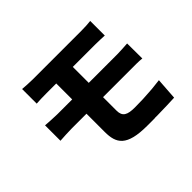

<svg xmlns="http://www.w3.org/2000/svg" viewBox="-160 -1012 1320 1320"><g transform="rotate(-45 500.0 -351.5)"><path d="M872 36 883 -123C860 -120 836 -117 812 -115L802 -114C800 -114 799 -114 797 -114L787 -113C738 -109 687 -107 635 -107C561 -107 529 -123 529 -181V-312H811C833 -312 878 -313 908 -309L907 -456C879 -454 828 -451 807 -451H529V-606H747C784 -606 810 -604 837 -603V-745C813 -742 781 -740 747 -740H272C235 -740 206 -743 175 -745V-603C206 -605 235 -606 272 -606H368V-451H224C191 -451 139 -455 110 -457V-307C142 -309 194 -312 224 -312H368V-135C368 -23 405 42 606 42C625 42 645 42 665 42H676C678 42 680 42 682 41H698H709C773 40 835 38 872 36Z"/></g></svg>

Font: Glow Sans SC Normal ExtraBold
Style: Regular
Weight: 800
Designer: Ryoko NISHIZUKA (kana, bopomofo & ideographs); Paul D. Hunt (Latin, Greek & Cyrillic); Sandoll Communications, Soo-young
Version: Version 0.93